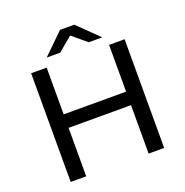

<svg xmlns="http://www.w3.org/2000/svg" viewBox="-153 -1025 1118 1162"><g transform="rotate(-20 406.0 -443.5)"><path d="M405 -834 313 -757H226L359 -887H451L584 -757H497ZM607 -700H707V0H607V-312H205V0H105V-700H205V-399H607Z"/></g></svg>

Font: Montserrat
Style: Regular
Weight: 500
Designer: Julieta Ulanovsky
Foundry: Julieta Ulanovsky
Version: Version 7.200;PS 007.200;hotconv 1.0.88;makeotf.lib2.5.64775